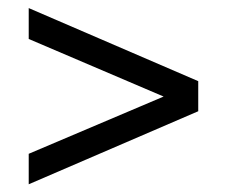

<svg xmlns="http://www.w3.org/2000/svg" viewBox="-20 -489 567 480"><path d="M475.6 -210.9 51.8 -28.3V-104.5L445.3 -271.5V-223.6L51.8 -391.6V-468.8L475.6 -286.1Z"/></svg>

Font: Crimson Pro Medium
Style: Regular
Weight: 500
Designer: Jacques Le Bailly
Foundry: Baron von Fonthausen
Version: Version 1.003